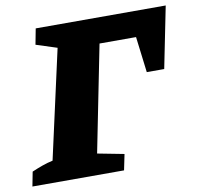

<svg xmlns="http://www.w3.org/2000/svg" viewBox="-110 -735 839 813"><g transform="rotate(-10 309.5 -328.5)"><path d="M654 -657 601 -393H526L507 -547H350L259 -90L373 -68L359 0H-35L-23 -62Q0 -72 22.5 -80Q45 -88 68 -93L172 -560L82 -589L95 -657Z"/></g></svg>

Font: Piazzolla ExtraBold
Style: Italic
Weight: 800
Italic angle: -11.3°
Designer: Juan Pablo del Peral
Foundry: Huerta Tipografica
Version: Version 1.330